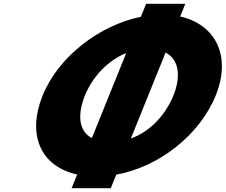

<svg xmlns="http://www.w3.org/2000/svg" viewBox="-20 -917 1192 1014"><path d="M671.1 -185.5 854.6 -639.7C929.7 -600.3 934 -506.7 896.1 -413C858 -318.7 779.9 -224.4 671.1 -185.5ZM465.1 -187.5C390.6 -227.6 391.2 -320.3 428.6 -413C465.5 -504.3 543.5 -595.5 646.5 -636.6ZM724 -828.4C506.7 -784.2 288.4 -618.6 205.3 -413C121.4 -205.4 194.2 -37.9 387.5 4.6L358.2 77H565L594 5.4C819.7 -35.6 1035 -204 1119.4 -413C1203.5 -621.1 1118.4 -788.2 931.5 -829.9L958.6 -897H751.8Z"/></svg>

Font: Hussar
Style: BdWideOblFour
Weight: 700
Foundry: Cannot Into Space Fonts
Version: Version 2.00